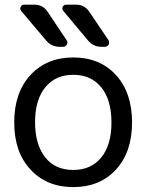

<svg xmlns="http://www.w3.org/2000/svg" viewBox="-20 -800 610 810"><path d="M171.9 -134.8Q213.9 -83 289.1 -83Q364.3 -83 407.2 -135.7Q450.2 -188.5 450.2 -283.7Q450.2 -378.9 407.2 -431.6Q364.3 -484.4 289.1 -484.4Q213.9 -484.4 170.9 -431.6Q127.9 -378.9 127.9 -284.2Q127.9 -189.5 171.9 -134.8ZM108.4 -85Q40 -158.2 40 -283.7Q40 -409.2 108.4 -483.4Q176.8 -557.6 289.1 -557.6Q401.4 -557.6 469.2 -483.4Q537.1 -409.2 537.1 -283.7Q537.1 -158.2 469.2 -84.5Q401.4 -10.7 289.1 -10.7Q176.8 -10.7 108.4 -85ZM408.2 -602.5Q374 -602.5 351.6 -628.9L247.1 -753.9Q240.2 -761.7 244.6 -771Q249 -780.3 259.8 -780.3H300.8Q335.9 -780.3 355.5 -752L437.5 -630.9Q440.4 -626 440.4 -621.1Q440.4 -617.2 438.5 -612.3Q433.6 -602.5 421.9 -602.5ZM232.4 -602.5Q197.3 -602.5 174.8 -628.9L69.3 -753.9Q65.4 -758.8 65.4 -763.7Q65.4 -767.6 67.4 -770.5Q71.3 -780.3 82 -780.3H125Q160.2 -780.3 179.7 -752L260.7 -630.9Q264.6 -626 264.6 -621.1Q264.6 -617.2 261.7 -612.3Q256.8 -602.5 246.1 -602.5Z"/></svg>

Font: Gen Jyuu GothicL Regular
Style: Regular
Weight: 400
Designer: [Source Han Sans]
Ryoko NISHIZUKA  (kana & ideographs); Paul D. Hunt (Latin, Greek & Cyrillic); Wenlong ZHANG  (bopomofo
Version: Version 1.002.20150607